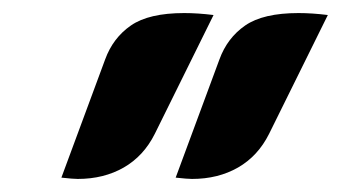

<svg xmlns="http://www.w3.org/2000/svg" viewBox="-20 -750 522 294"><path d="M141 -659Q153 -692 180.5 -711Q208 -730 262 -730Q283 -730 307 -727L217 -545Q200 -511 169.5 -493.5Q139 -476 99 -476Q92 -476 74 -478ZM316 -659Q328 -692 355.5 -711Q383 -730 437 -730Q458 -730 482 -727L392 -545Q375 -511 344.5 -493.5Q314 -476 274 -476Q267 -476 249 -478Z"/></svg>

Font: K2D ExtraBold
Style: Italic
Weight: 800
Italic angle: -10°
Designer: Katatrad Aksorn Co.,Ltd.
Foundry: Cadson Demak Co.,Ltd.
Version: Version 1.000; ttfautohint (v1.6)